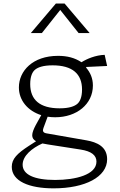

<svg xmlns="http://www.w3.org/2000/svg" viewBox="-20 -818 660 1052"><path d="M282.5 -175.5C400.5 -175.5 489 -247.5 489 -349.5C489 -389.5 474.5 -420.5 453 -446L451.5 -451L567 -456.5L553.5 -517.5C504 -516 455.5 -495.5 426.5 -477C389.5 -501.5 348 -512 298 -512C159 -512 83.5 -429 83.5 -339C83.5 -268 132 -210.5 206 -187L203 -181.5C191 -158 156.5 -106.5 156.5 -77C156.5 -63 162.5 -52.5 177.5 -44L138.5 -19C74 23 44.5 52.5 44.5 96C44.5 174.5 139 214 273.5 214C446.5 214 567 151.5 567 54.5C567 -15 510.5 -39 454 -49L234 -87.5C214.5 -91 212.5 -102 218 -116.5L241 -178.5C254 -176.5 268 -175.5 282.5 -175.5ZM104 84.5C104 36 155 -6.5 212.5 -32C221.5 -30 231.5 -28 242.5 -26.5L422 1.5C479.5 10.5 508.5 32 508.5 67.5C508.5 139.5 394 168 282 168C166 168 104 138 104 84.5ZM145.5 -357C145.5 -400 157.5 -424.5 172.5 -436.5C187.5 -448.5 214.5 -460 268.5 -460C377 -460 429.5 -413 429.5 -327.5C429.5 -284.5 417.5 -260 402.5 -248C387.5 -236 360.5 -224.5 306.5 -224.5C198 -224.5 145.5 -271.5 145.5 -357ZM149 -637H209.5L310 -763.5L410.5 -637H471L334 -798.5H286Z"/></svg>

Font: Monaspace Argon ExtraLight
Style: Regular
Weight: 200
Designer: Riley Cran & the Lettermatic Team
Foundry: Lettermatic
Version: Version 1.000 (Monaspace Argon)